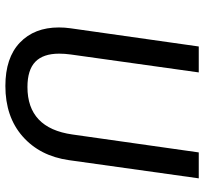

<svg xmlns="http://www.w3.org/2000/svg" viewBox="-42 -686 741 696"><g transform="rotate(90 328.0 -338.5)"><path d="M561 -218Q546 -113 475 -50.5Q404 12 292 12Q190 12 135 -40.5Q80 -93 80 -182Q80 -203 83 -224L149 -689H243L178 -225Q175 -203 175 -183Q175 -125 204.5 -96.5Q234 -68 296 -68Q445 -68 468 -231L533 -689H627Z"/></g></svg>

Font: Fira Sans
Style: Italic
Weight: 400
Italic angle: -8°
Designer: bBox Type GmbH & Carrois Corporate GbR & Edenspiekermann AG
Foundry: bBox Type GmbH & Carrois Corporate GbR & Edenspiekermann AG
Version: Version 4.301